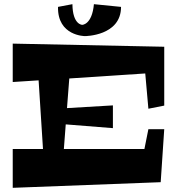

<svg xmlns="http://www.w3.org/2000/svg" viewBox="-20 -901 856 920"><path d="M521 -396 301 -383 312 -525 676 -549 691 -380 767 -395V-677L41 -692V-508L165 -516L186 -187H41V-1L750 -28L767 -282H691L672 -187H286L295 -305L521 -287ZM430 -881C421 -782 374 -782 374 -782C374 -782 328 -782 327 -881L258 -868C255 -728 387 -728 387 -728C387 -728 560 -728 560 -868Z"/></svg>

Font: Peralta
Style: Regular
Weight: 400
Designer: Astigmatic (AOETI)
Foundry: Astigmatic (AOETI)
Version: Version 1.000